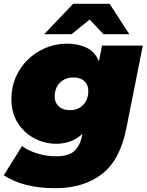

<svg xmlns="http://www.w3.org/2000/svg" viewBox="-36 -787 772 1011"><path d="M255 204Q87 204 -16 136L80 -18Q113 7 161.5 21.5Q210 36 259 36Q325 36 355 8.5Q385 -19 395 -68L398 -82Q342 -30 260 -30Q200 -30 146 -58Q92 -86 58 -139Q24 -192 24 -266Q24 -327 46.5 -379.5Q69 -432 109.5 -472Q150 -512 203.5 -534.5Q257 -557 318 -557Q375 -557 419.5 -536Q464 -515 485 -464L501 -547H716L629 -110Q596 57 499.5 130.5Q403 204 255 204ZM332 -207Q376 -207 402.5 -235Q429 -263 429 -309Q429 -340 408.5 -359.5Q388 -379 350 -379Q307 -379 279.5 -351.5Q252 -324 252 -277Q252 -246 273.5 -226.5Q295 -207 332 -207ZM197 -607 349 -767H541L645 -607H509L436 -684L341 -607Z"/></svg>

Font: Montserrat Black
Style: Italic
Weight: 900
Italic angle: -11.3°
Designer: Julieta Ulanovsky
Foundry: Julieta Ulanovsky
Version: Version 9.000; ttfautohint (v1.8.4.7-5d5b)